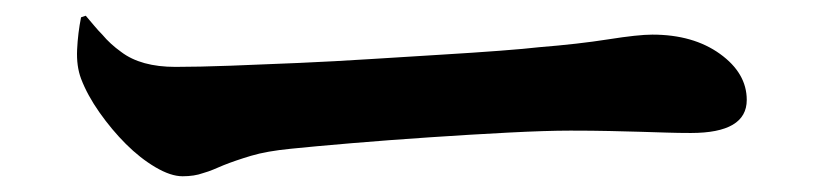

<svg xmlns="http://www.w3.org/2000/svg" viewBox="-20 -491 1040 244"><path d="M83 -391Q77 -407 78 -428Q79 -449 83 -469L89 -471Q95 -464 100 -458Q105 -452 110 -447Q120 -435 134 -425Q159 -406 203 -406Q232 -406 273 -407.5Q314 -409 359.5 -411Q405 -413 452 -416Q499 -419 540.5 -421.5Q582 -424 615 -426.5Q648 -429 665 -431Q715 -435 753 -441Q791 -447 809 -447Q861 -447 895 -422.5Q929 -398 929 -364Q929 -322 858 -322Q842 -322 827 -322.5Q812 -323 794.5 -323.5Q777 -324 755 -324.5Q733 -325 705 -325Q674 -325 626 -322.5Q578 -320 526 -316.5Q474 -313 426.5 -309Q379 -305 350 -302Q319 -299 299 -293Q279 -287 264 -281Q257 -278 251 -275.5Q245 -273 238 -271Q227 -267 212 -267Q197 -267 177.5 -278.5Q158 -290 140 -308Q122 -326 106.5 -348Q91 -370 83 -391Z"/></svg>

Font: XinYuGongZhangJiaSongA
Style: Regular
Weight: 900
Designer: XinYuGong
Foundry: Adobe Systems Incorporated
Version: Version 1.00